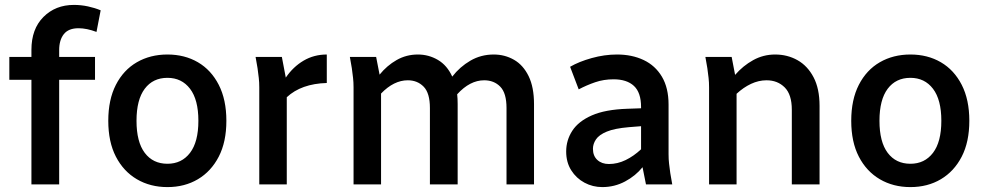

<svg xmlns="http://www.w3.org/2000/svg" viewBox="-20 -751 4017 782"><path d="M18 -426V-519H108V-548Q108 -633 157 -682Q206 -731 281 -731Q310 -731 338 -725Q366 -719 390 -709L373 -621Q333 -636 300 -636Q259 -636 240 -612Q221 -588 221 -547V-519H367V-426H221V0H108V-426Z M421 -259Q421 -345 452 -405.5Q483 -466 537.5 -497.5Q592 -529 662 -529Q732 -529 786 -497.5Q840 -466 871 -405.5Q902 -345 902 -259Q902 -173 871 -113Q840 -53 786 -21Q732 11 662 11Q592 11 537.5 -21Q483 -53 452 -113Q421 -173 421 -259ZM536 -259Q536 -173 569.5 -128.5Q603 -84 662 -84Q720 -84 754 -128.5Q788 -173 788 -259Q788 -345 754 -389.5Q720 -434 662 -434Q603 -434 569.5 -389.5Q536 -345 536 -259Z M1021 -519H1128L1144 -435Q1174 -479 1216.5 -504Q1259 -529 1311 -529V-413Q1207 -410 1148 -355V0H1036V-395Q1036 -416 1034 -433.5Q1032 -451 1029 -473Z M1405 -519H1512L1526 -447Q1556 -484 1595.5 -506.5Q1635 -529 1682 -529Q1726 -529 1763.5 -507Q1801 -485 1822 -439Q1853 -479 1896 -504Q1939 -529 1991 -529Q2036 -529 2073.5 -507.5Q2111 -486 2133 -441Q2155 -396 2155 -327V0H2043V-311Q2043 -372 2017.5 -398Q1992 -424 1952 -424Q1894 -424 1842 -367Q1844 -350 1844 -327V0H1731V-311Q1731 -372 1705.5 -398Q1680 -424 1641 -424Q1584 -424 1532 -370V0H1420V-395Q1420 -416 1418 -433.5Q1416 -451 1413 -473Z M2286 -134Q2286 -180 2311 -218.5Q2336 -257 2390.5 -281Q2445 -305 2535 -308L2591 -310V-315Q2591 -374 2562 -401Q2533 -428 2479 -428Q2439 -428 2404 -416Q2369 -404 2337 -387L2302 -479Q2338 -500 2390 -514.5Q2442 -529 2493 -529Q2554 -529 2601.5 -506.5Q2649 -484 2676 -438.5Q2703 -393 2703 -325V-123Q2703 -102 2705 -85Q2707 -68 2710 -46L2718 0H2611L2597 -70Q2569 -35 2526 -12Q2483 11 2433 11Q2394 11 2360.5 -7Q2327 -25 2306.5 -57.5Q2286 -90 2286 -134ZM2395 -145Q2395 -116 2413 -99.5Q2431 -83 2460 -83Q2495 -83 2528 -99Q2561 -115 2591 -143V-237L2541 -233Q2483 -228 2451.5 -215Q2420 -202 2407.5 -183.5Q2395 -165 2395 -145Z M2853 -519H2960L2974 -446Q3006 -483 3047.5 -506Q3089 -529 3137 -529Q3187 -529 3228 -506Q3269 -483 3293.5 -436.5Q3318 -390 3318 -320V0H3205V-304Q3205 -366 3176 -395Q3147 -424 3102 -424Q3070 -424 3039 -409.5Q3008 -395 2980 -369V0H2868V-395Q2868 -416 2866 -433.5Q2864 -451 2861 -473Z M3447 -259Q3447 -345 3478 -405.5Q3509 -466 3563.5 -497.5Q3618 -529 3688 -529Q3758 -529 3812 -497.5Q3866 -466 3897 -405.5Q3928 -345 3928 -259Q3928 -173 3897 -113Q3866 -53 3812 -21Q3758 11 3688 11Q3618 11 3563.5 -21Q3509 -53 3478 -113Q3447 -173 3447 -259ZM3562 -259Q3562 -173 3595.5 -128.5Q3629 -84 3688 -84Q3746 -84 3780 -128.5Q3814 -173 3814 -259Q3814 -345 3780 -389.5Q3746 -434 3688 -434Q3629 -434 3595.5 -389.5Q3562 -345 3562 -259Z"/></svg>

Font: Radio Canada Medium
Style: Regular
Weight: 500
Designer: Charles Daoud, Etienne Aubert Bonn, Alexandre Saumier Demers, Jacques Le Bailly
Foundry: Radio-Canada
Version: Version 2.104; ttfautohint (v1.8.4.7-5d5b);gftools[0.9.28.de